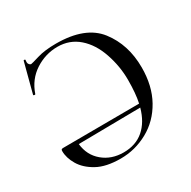

<svg xmlns="http://www.w3.org/2000/svg" viewBox="-149 -788 937 943"><g transform="rotate(-30 319.5 -316.5)"><path d="M481.9 -157.2 130.9 -152.8Q137.7 -86.9 185.3 -46.9Q232.9 -6.8 302 -6.8Q371.1 -6.8 416.5 -45.9Q461.9 -85 481.9 -157.2ZM586.9 -324.2Q586.9 -220.2 544.4 -144Q502 -67.9 429.4 -27.8Q356.9 12.2 274.4 12.2Q191.9 12.2 141.4 -15.9Q90.8 -43.9 66.9 -84.5Q43 -125 43 -163.1Q43 -169.9 45.4 -172.4Q47.9 -174.8 55.2 -174.8L486.8 -176.8Q498 -228.5 498 -305.4Q498 -382.3 472.4 -457.3Q446.8 -532.2 397 -575.7Q347.2 -619.1 278.6 -619.1Q210 -619.1 151.4 -581.1Q92.8 -543 68.8 -473.1Q68.8 -470.2 64.9 -470.2Q61 -470.2 58.6 -471.7Q56.2 -473.1 57.1 -474.1L101.1 -642.1Q102.1 -646 106.9 -645Q111.8 -644 110.8 -640.6Q109.9 -637.2 109.9 -629.2Q109.9 -621.1 115 -615.5Q120.1 -609.9 125 -609.9Q129.9 -609.9 172.9 -623Q215.8 -636.2 279.8 -636.2Q445.8 -636.2 516.4 -545.2Q586.9 -454.1 586.9 -324.2Z"/></g></svg>

Font: Cormorant-Medium
Style: Regular
Weight: 500
Designer: Christian Thalmann (Catharsis Fonts)
Version: Version 3.000